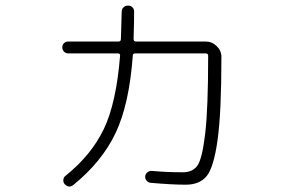

<svg xmlns="http://www.w3.org/2000/svg" viewBox="-20 -652 1040 694"><path d="M226.6 -459Q217.8 -459 211.4 -465.3Q205.1 -471.7 205.1 -481Q205.1 -490.2 211.4 -496.1Q217.8 -502 226.6 -502H409.2Q417 -502 417 -511.7Q419.9 -604.5 419.9 -609.4Q419.9 -619.1 426.3 -625.5Q432.6 -631.8 442.9 -631.8Q453.1 -631.8 459 -625.5Q464.8 -619.1 464.8 -609.4Q464.8 -574.2 462.9 -511.7Q462.9 -502 470.7 -502H722.7Q746.1 -502 763.2 -485.4Q780.3 -468.8 780.3 -446.3Q780.3 -246.1 766.6 -147Q752.9 -47.9 727.5 -16.1Q702.1 15.6 651.4 15.6Q601.6 15.6 524.4 8.8Q515.6 7.8 509.8 1Q503.9 -5.9 504.9 -15.1Q505.9 -24.4 513.7 -29.8Q521.5 -35.2 530.3 -34.2Q580.1 -29.3 640.6 -29.3Q676.8 -29.3 693.8 -53.7Q710.9 -78.1 721.7 -169.4Q732.4 -260.7 732.4 -447.3V-451.2Q732.4 -459 722.7 -459H468.8Q460 -459 460 -451.2Q447.3 -275.4 397.9 -171.4Q348.6 -67.4 245.1 16.6Q228.5 29.3 213.9 13.7Q208 6.8 209 -2.4Q210 -11.7 216.8 -16.6Q309.6 -90.8 355 -185.1Q400.4 -279.3 414.1 -451.2Q414.1 -459 406.2 -459Z"/></svg>

Font: Rounded Mgen+ 1m light
Style: Regular
Weight: 200
Designer: [Source Han Sans]
Ryoko NISHIZUKA  (kana & ideographs); Paul D. Hunt (Latin, Greek & Cyrillic); Wenlong ZHANG  (bopomofo
Version: Version 1.059.20150602